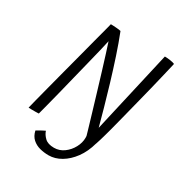

<svg xmlns="http://www.w3.org/2000/svg" viewBox="-188 -769 1018 1082"><g transform="rotate(30 320.5 -228.0)"><path d="M284 179Q254 179 226.2 171.8Q198.5 164.5 178 146.2Q157.5 128 150 95Q153 93 158.8 89.5Q164.5 86 171.8 82Q179 78 186.8 74Q194.5 70 202 66.5Q209 88.5 229 107.8Q249 127 289 127Q324 127 352.8 106Q381.5 85 398.5 53.2Q415.5 21.5 415.5 -10.5Q415.5 -16.5 414.8 -24.8Q414 -33 412 -38L483 -12.5Q466.5 47.5 435.2 90Q404 132.5 364.5 155.8Q325 179 284 179ZM119 2.5Q110.5 3 97.8 3.2Q85 3.5 72.8 3.2Q60.5 3 52.5 2.5Q55 -8.5 65.2 -48.5Q75.5 -88.5 90.5 -146.2Q105.5 -204 122.8 -269.8Q140 -335.5 156.8 -399Q173.5 -462.5 186.5 -512.5Q194 -540 200.2 -564.2Q206.5 -588.5 211.5 -607Q216.5 -625.5 219 -636.5Q225.5 -636.5 234.5 -636Q243.5 -635.5 253.5 -634.8Q263.5 -634 272 -633Q280.5 -632 285 -630.5Q309.5 -568.5 333.5 -496Q357.5 -423.5 379.5 -350.2Q401.5 -277 420 -211.2Q438.5 -145.5 451.5 -96.5L573.5 -631Q582.5 -631 592 -630.2Q601.5 -629.5 610.2 -628Q619 -626.5 626.5 -624.8Q634 -623 639 -620.5Q631.5 -587.5 620.2 -540.2Q609 -493 595.5 -438Q582 -383 567.5 -326.5Q553 -270 540 -217.8Q527 -165.5 516 -124.5Q510 -102 504.2 -81.5Q498.5 -61 493.5 -44.2Q488.5 -27.5 484.5 -16Q480.5 -4.5 478.5 0.5Q470 1 462.8 1Q455.5 1 449 1Q441.5 1 434.5 1Q427.5 1 421.5 0Q417 -16.5 405.2 -56.5Q393.5 -96.5 377.2 -150.8Q361 -205 343 -265Q325 -325 307.8 -381.2Q290.5 -437.5 276.8 -481.2Q263 -525 255.5 -547Q252.5 -531.5 242.5 -489.8Q232.5 -448 218.5 -391.8Q204.5 -335.5 189.2 -274Q174 -212.5 159.8 -155.5Q145.5 -98.5 134.5 -56.5Q123.5 -14.5 119 2.5Z"/></g></svg>

Font: Grandstander Thin ExtraLight
Style: Italic
Weight: 250
Italic angle: -15°
Version: Version 1.200